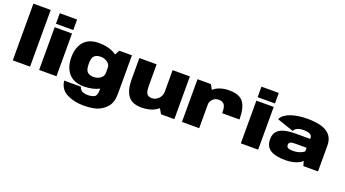

<svg xmlns="http://www.w3.org/2000/svg" viewBox="-70 -1523 4483 2498"><g transform="rotate(20 2172.0 -273.5)"><path d="M62.5 0H302V-785H62.5Z M427.5 0H667.5V-591.5H427.5ZM427.5 -785V-639.5H667.5V-785Z M1124 238Q1240 238 1313.8 212.5Q1387.5 187 1442.2 123.5Q1497 60 1497 -53V-591.5H1323L1257 -472V-23Q1257 53.5 1222 72.2Q1187 91 1133 91Q1101.5 91 1075.2 83.8Q1049 76.5 1033.2 59.5Q1017.5 42.5 1013.5 19H780.5Q796.5 139.5 897.5 188.8Q998.5 238 1124 238ZM1046 3.5Q1174 3.5 1267.8 -48.8Q1361.5 -101 1361.5 -158.5L1256.5 -257Q1256.5 -214 1216 -185Q1175.5 -156 1124.5 -156Q1066.5 -156 1036.5 -184.2Q1006.5 -212.5 1006.5 -296Q1006.5 -379 1036.5 -407.2Q1066.5 -435.5 1124.5 -435.5Q1175.5 -435.5 1216 -406.8Q1256.5 -378 1256.5 -336L1360.5 -429Q1360.5 -486.5 1265.8 -541.2Q1171 -596 1043 -596Q903 -596 833.8 -515.2Q764.5 -434.5 764.5 -297.5Q764.5 -160 835.5 -78.2Q906.5 3.5 1046 3.5Z M2115.5 0H2299.5V-591.5H2060.5V-93ZM1839 -591.5H1600V-291Q1600 -152.5 1655 -74Q1710 4.5 1842.5 4.5Q2007.5 4.5 2093 -88.8Q2178.5 -182 2178.5 -259.5L2061.5 -306.5Q2061.5 -237.5 2021.5 -196.8Q1981.5 -156 1928.5 -156Q1881.5 -156 1860.2 -185Q1839 -214 1839 -305.5Z M2858.5 -285.5H3097.5Q3097.5 -446.5 3042.5 -521.5Q2987.5 -596.5 2847.5 -596.5Q2714.5 -596.5 2633 -530.2Q2551.5 -464 2551.5 -379.5L2642.5 -322.5Q2642.5 -368 2675.2 -401.8Q2708 -435.5 2759.5 -435.5Q2803.5 -435.5 2831 -408Q2858.5 -380.5 2858.5 -285.5ZM2405 0H2643.5V-496.5L2590 -591.5H2405Z M3220 0H3460V-591.5H3220ZM3220 -785V-639.5H3460V-785Z M3838.5 7.5Q3877 7.5 3913.2 1.8Q3949.5 -4 3979.8 -14.2Q4010 -24.5 4032.5 -37.8Q4055 -51 4066 -67L4086 0H4288.5V-357Q4288.5 -442.5 4247.2 -495.2Q4206 -548 4125.2 -572.8Q4044.5 -597.5 3925.5 -597.5Q3868 -597.5 3811.2 -589.8Q3754.5 -582 3705.2 -565.8Q3656 -549.5 3620 -523.5Q3584 -497.5 3568.5 -461L3799 -382.5Q3809 -405 3829 -418Q3849 -431 3875 -436.5Q3901 -442 3927 -442Q3965 -442 3992.2 -435.2Q4019.5 -428.5 4034 -413.8Q4048.5 -399 4048.5 -373.5V-363H3845Q3773 -363 3719.2 -352.5Q3665.5 -342 3629.8 -320Q3594 -298 3576.5 -263.8Q3559 -229.5 3559 -181.5Q3559 -130.5 3577 -94.2Q3595 -58 3631 -35.5Q3667 -13 3718.8 -2.8Q3770.5 7.5 3838.5 7.5ZM3888.5 -139.5Q3868 -139.5 3851.5 -142Q3835 -144.5 3823.5 -150Q3812 -155.5 3806 -165Q3800 -174.5 3800 -189.5Q3800 -204.5 3805.5 -214.2Q3811 -224 3821.8 -229Q3832.5 -234 3849.8 -236.2Q3867 -238.5 3890 -238.5H4044V-190Q4031 -176 4006 -164.2Q3981 -152.5 3950.2 -146Q3919.5 -139.5 3888.5 -139.5Z"/></g></svg>

Font: Anybody SemiExpanded Black
Style: Regular
Weight: 900
Width: 6
Version: Version 1.113;gftools[0.9.25]